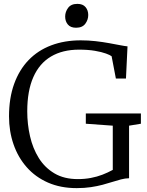

<svg xmlns="http://www.w3.org/2000/svg" viewBox="-20 -959 760 990"><path d="M375.5 11Q292.5 11 227.5 -17.5Q162.5 -46 117.8 -96.8Q73 -147.5 49.8 -214.8Q26.5 -282 26.5 -359Q26.5 -453 52.8 -526Q79 -599 127.5 -649.2Q176 -699.5 244.2 -725.2Q312.5 -751 396.5 -751Q435 -751 472.5 -746.8Q510 -742.5 542.8 -736.5Q575.5 -730.5 600.2 -725.8Q625 -721 637.5 -720L629.5 -554H577.5L555.5 -669Q548 -675 526.2 -683Q504.5 -691 469.5 -697Q434.5 -703 387.5 -703Q302.5 -703 242.8 -667.5Q183 -632 151.8 -561.2Q120.5 -490.5 120.5 -385Q120.5 -319 134.8 -256.5Q149 -194 180 -144.2Q211 -94.5 260.8 -65Q310.5 -35.5 381.5 -35.5Q417 -35.5 448.5 -41.5Q480 -47.5 508 -58.2Q536 -69 561.5 -83V-311L422.5 -321V-374H706.5V-321L645.5 -311V-40Q625 -39.5 604 -34Q583 -28.5 559.5 -21Q536 -13.5 508.8 -6.2Q481.5 1 448.5 6Q415.5 11 375.5 11ZM371.5 -816Q344 -816 330 -832.5Q316 -849 316 -873.5Q316 -898 331.2 -918.5Q346.5 -939 378.5 -939H379.5Q407 -939 421 -922.5Q435 -906 435 -881.5Q435 -857 419.8 -836.5Q404.5 -816 372.5 -816Z"/></svg>

Font: Merriweather Light
Style: Regular
Weight: 300
Version: Version 2.100